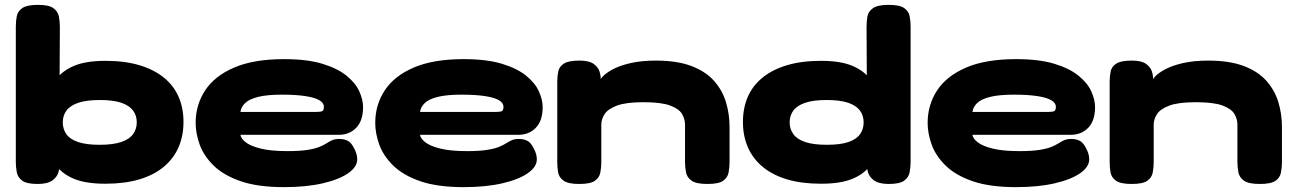

<svg xmlns="http://www.w3.org/2000/svg" viewBox="-20 -748 5318 789"><path d="M413 7Q333 7 284.5 -13Q236 -33 211 -68Q186 -103 177.5 -151Q169 -199 169 -254Q169 -301 177.5 -344.5Q186 -388 211 -422.5Q236 -457 284.5 -477.5Q333 -498 413 -498Q493 -498 553 -480Q613 -462 653.5 -429Q694 -396 714 -350Q734 -304 734 -247Q734 -190 714 -143.5Q694 -97 653.5 -63Q613 -29 553 -11Q493 7 413 7ZM389 -153Q445 -153 478.5 -164.5Q512 -176 527 -197Q542 -218 542 -245Q542 -273 527 -293.5Q512 -314 479 -325.5Q446 -337 390 -337Q335 -337 301.5 -325.5Q268 -314 253 -293.5Q238 -273 238 -245Q238 -218 252.5 -197Q267 -176 300.5 -164.5Q334 -153 389 -153ZM135 8Q90 8 71.5 -5.5Q53 -19 49 -40Q45 -61 45 -83V-638Q45 -661 49 -681.5Q53 -702 72 -715Q91 -728 136 -728Q181 -728 199.5 -714.5Q218 -701 222 -680Q226 -659 226 -637L223 -52Q219 -25 198 -8.5Q177 8 135 8Z M1147 21Q1039 21 968.5 -3.5Q898 -28 857.5 -68Q817 -108 800.5 -154Q784 -200 784 -243Q784 -317 823 -376.5Q862 -436 942.5 -470.5Q1023 -505 1147 -505Q1242 -505 1304.5 -486Q1367 -467 1404 -437Q1441 -407 1456.5 -372.5Q1472 -338 1472 -308Q1472 -252 1444 -223Q1416 -194 1372 -194H968Q970 -179 989.5 -163.5Q1009 -148 1051 -137.5Q1093 -127 1161 -127Q1212 -127 1243.5 -132Q1275 -137 1293 -144.5Q1311 -152 1322.5 -159.5Q1334 -167 1345.5 -172Q1357 -177 1375 -177Q1393 -177 1408 -170Q1423 -163 1435 -139Q1442 -126 1445 -115Q1448 -104 1448 -93Q1448 -62 1410.5 -36Q1373 -10 1305.5 5.5Q1238 21 1147 21ZM968 -288H1277Q1291 -288 1301 -290Q1311 -292 1311 -309Q1311 -325 1292.5 -336Q1274 -347 1235.5 -353Q1197 -359 1138 -359Q1078 -359 1041.5 -350Q1005 -341 988 -325Q971 -309 968 -288Z M1885 21Q1777 21 1706.5 -3.5Q1636 -28 1595.5 -68Q1555 -108 1538.5 -154Q1522 -200 1522 -243Q1522 -317 1561 -376.5Q1600 -436 1680.5 -470.5Q1761 -505 1885 -505Q1980 -505 2042.5 -486Q2105 -467 2142 -437Q2179 -407 2194.5 -372.5Q2210 -338 2210 -308Q2210 -252 2182 -223Q2154 -194 2110 -194H1706Q1708 -179 1727.5 -163.5Q1747 -148 1789 -137.5Q1831 -127 1899 -127Q1950 -127 1981.5 -132Q2013 -137 2031 -144.5Q2049 -152 2060.5 -159.5Q2072 -167 2083.5 -172Q2095 -177 2113 -177Q2131 -177 2146 -170Q2161 -163 2173 -139Q2180 -126 2183 -115Q2186 -104 2186 -93Q2186 -62 2148.5 -36Q2111 -10 2043.5 5.5Q1976 21 1885 21ZM1706 -288H2015Q2029 -288 2039 -290Q2049 -292 2049 -309Q2049 -325 2030.5 -336Q2012 -347 1973.5 -353Q1935 -359 1876 -359Q1816 -359 1779.5 -350Q1743 -341 1726 -325Q1709 -309 1706 -288Z M2360 8Q2315 8 2296 -5.5Q2277 -19 2273.5 -40Q2270 -61 2270 -83V-412Q2270 -434 2274 -454Q2278 -474 2297 -486.5Q2316 -499 2361 -499Q2401 -499 2419.5 -485.5Q2438 -472 2443.5 -454.5Q2449 -437 2448.5 -423Q2448 -409 2450 -409L2444 -405Q2441 -415 2454 -430.5Q2467 -446 2496 -462Q2525 -478 2570 -488.5Q2615 -499 2675 -499Q2762 -499 2820.5 -477Q2879 -455 2913.5 -416.5Q2948 -378 2963 -329Q2978 -280 2978 -226V-82Q2978 -60 2974 -39Q2970 -18 2951.5 -5Q2933 8 2887 8Q2841 8 2822 -5.5Q2803 -19 2799 -40Q2795 -61 2795 -83V-236Q2795 -259 2782.5 -280Q2770 -301 2733.5 -314.5Q2697 -328 2624 -328Q2552 -328 2515 -314Q2478 -300 2464.5 -279Q2451 -258 2451 -236V-82Q2451 -60 2447 -39Q2443 -18 2424.5 -5Q2406 8 2360 8Z M3354 7Q3274 7 3214 -11Q3154 -29 3113.5 -63Q3073 -97 3053 -143.5Q3033 -190 3033 -247Q3033 -304 3053 -350Q3073 -396 3113.5 -429Q3154 -462 3214 -480Q3274 -498 3354 -498Q3434 -498 3482.5 -477.5Q3531 -457 3556 -422.5Q3581 -388 3589.5 -344.5Q3598 -301 3598 -254Q3598 -199 3589.5 -151Q3581 -103 3556 -68Q3531 -33 3482.5 -13Q3434 7 3354 7ZM3378 -153Q3434 -153 3467 -164.5Q3500 -176 3514.5 -197Q3529 -218 3529 -245Q3529 -273 3514 -293.5Q3499 -314 3466 -325.5Q3433 -337 3377 -337Q3322 -337 3288.5 -325.5Q3255 -314 3240 -293.5Q3225 -273 3225 -245Q3225 -218 3240 -197Q3255 -176 3288.5 -164.5Q3322 -153 3378 -153ZM3632 8Q3590 8 3569 -8.5Q3548 -25 3544 -52L3541 -637Q3541 -659 3544.5 -680Q3548 -701 3567.5 -714.5Q3587 -728 3631 -728Q3677 -728 3695.5 -715Q3714 -702 3718 -681.5Q3722 -661 3722 -638V-83Q3722 -61 3718 -40Q3714 -19 3695.5 -5.5Q3677 8 3632 8Z M4155 21Q4047 21 3976.5 -3.5Q3906 -28 3865.5 -68Q3825 -108 3808.5 -154Q3792 -200 3792 -243Q3792 -317 3831 -376.5Q3870 -436 3950.5 -470.5Q4031 -505 4155 -505Q4250 -505 4312.5 -486Q4375 -467 4412 -437Q4449 -407 4464.5 -372.5Q4480 -338 4480 -308Q4480 -252 4452 -223Q4424 -194 4380 -194H3976Q3978 -179 3997.5 -163.5Q4017 -148 4059 -137.5Q4101 -127 4169 -127Q4220 -127 4251.5 -132Q4283 -137 4301 -144.5Q4319 -152 4330.5 -159.5Q4342 -167 4353.5 -172Q4365 -177 4383 -177Q4401 -177 4416 -170Q4431 -163 4443 -139Q4450 -126 4453 -115Q4456 -104 4456 -93Q4456 -62 4418.5 -36Q4381 -10 4313.5 5.5Q4246 21 4155 21ZM3976 -288H4285Q4299 -288 4309 -290Q4319 -292 4319 -309Q4319 -325 4300.5 -336Q4282 -347 4243.5 -353Q4205 -359 4146 -359Q4086 -359 4049.5 -350Q4013 -341 3996 -325Q3979 -309 3976 -288Z M4630 8Q4585 8 4566 -5.5Q4547 -19 4543.5 -40Q4540 -61 4540 -83V-412Q4540 -434 4544 -454Q4548 -474 4567 -486.5Q4586 -499 4631 -499Q4671 -499 4689.5 -485.5Q4708 -472 4713.5 -454.5Q4719 -437 4718.5 -423Q4718 -409 4720 -409L4714 -405Q4711 -415 4724 -430.5Q4737 -446 4766 -462Q4795 -478 4840 -488.5Q4885 -499 4945 -499Q5032 -499 5090.5 -477Q5149 -455 5183.5 -416.5Q5218 -378 5233 -329Q5248 -280 5248 -226V-82Q5248 -60 5244 -39Q5240 -18 5221.5 -5Q5203 8 5157 8Q5111 8 5092 -5.5Q5073 -19 5069 -40Q5065 -61 5065 -83V-236Q5065 -259 5052.5 -280Q5040 -301 5003.5 -314.5Q4967 -328 4894 -328Q4822 -328 4785 -314Q4748 -300 4734.5 -279Q4721 -258 4721 -236V-82Q4721 -60 4717 -39Q4713 -18 4694.5 -5Q4676 8 4630 8Z"/></svg>

Font: Fredoka Expanded
Style: Bold
Weight: 700
Width: 7
Designer: Ben Nathan
Foundry: Milena B. Brandão, Ben Nathan
Version: Version 2.001